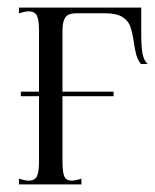

<svg xmlns="http://www.w3.org/2000/svg" viewBox="-20 -487 410 507"><path d="M370 -318H352Q343 -330 339.5 -343.5Q336 -357 333 -378Q329 -404 323.5 -418.5Q318 -433 302.5 -442.5Q287 -452 257 -452H182Q160 -452 152.5 -441Q145 -430 145 -407V-245H280V-233H145V-60Q145 -34 149.5 -22Q154 -10 170 -10Q178 -10 195 -15V0H30V-15Q47 -10 55 -10Q73 -10 78 -22.5Q83 -35 83 -60V-233H35V-245H83V-407Q83 -432 78 -444.5Q73 -457 55 -457Q47 -457 30 -452V-467H353V-396Q353 -362 356.5 -344.5Q360 -327 370 -318Z"/></svg>

Font: Viaoda Libre
Style: Regular
Weight: 400
Designer: Gydient
Version: Version 2.000